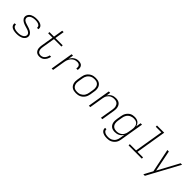

<svg xmlns="http://www.w3.org/2000/svg" viewBox="336 -2320 4128 4128"><g transform="rotate(45 2400.0 -256.0)"><path d="M246 8Q223 8 201 6Q179 4 157.5 -1Q136 -6 116.5 -15.5Q97 -25 82 -40Q67 -55 60 -76Q53 -97 57 -120V-125H99V-122Q96 -104 102.5 -88.5Q109 -73 121.5 -62.5Q134 -52 149 -46Q164 -40 181 -36.5Q198 -33 215.5 -31.5Q233 -30 250 -30Q267 -30 284.5 -31.5Q302 -33 319 -36.5Q336 -40 354 -47Q372 -54 387 -64.5Q402 -75 412.5 -91Q423 -107 426 -124Q430 -144 422 -162Q414 -180 399 -192Q384 -204 366.5 -212Q349 -220 330.5 -225.5Q312 -231 293.5 -236.5Q275 -242 256.5 -248Q238 -254 219.5 -261Q201 -268 184.5 -277.5Q168 -287 153.5 -299Q139 -311 128.5 -327Q118 -343 114 -362Q110 -381 113 -402Q117 -423 129 -443.5Q141 -464 158.5 -479Q176 -494 197.5 -503.5Q219 -513 240 -518.5Q261 -524 283 -526Q305 -528 327 -528Q349 -528 371 -526Q393 -524 414 -518.5Q435 -513 453.5 -503.5Q472 -494 486.5 -479Q501 -464 507 -443.5Q513 -423 509 -401L508 -395H466L467 -399Q469 -415 463.5 -430.5Q458 -446 446.5 -456.5Q435 -467 420 -473.5Q405 -480 389 -483.5Q373 -487 357 -488.5Q341 -490 324 -490Q307 -490 290 -488.5Q273 -487 256.5 -483Q240 -479 223.5 -472.5Q207 -466 192.5 -455Q178 -444 168 -428.5Q158 -413 155 -396Q152 -376 160 -358Q168 -340 182 -328Q196 -316 214.5 -308.5Q233 -301 251.5 -295Q270 -289 288.5 -283.5Q307 -278 325.5 -272Q344 -266 361.5 -259Q379 -252 396 -242.5Q413 -233 427.5 -221Q442 -209 452.5 -193Q463 -177 467.5 -158Q472 -139 468 -118Q465 -96 452 -75.5Q439 -55 420.5 -40Q402 -25 380 -16Q358 -7 335.5 -1.5Q313 4 290.5 6Q268 8 246 8Z M937 8Q912 8 888.5 1.5Q865 -5 847.5 -20Q830 -35 819 -56Q808 -77 803.5 -100.5Q799 -124 800.5 -149Q802 -174 806 -199L853 -482H720V-520H859L894 -735H937L902 -520H1123V-482H896L848 -193Q845 -174 843.5 -155Q842 -136 844.5 -118Q847 -100 854 -83Q861 -66 873.5 -54Q886 -42 903.5 -36Q921 -30 940 -30Q957 -30 974.5 -34.5Q992 -39 1007 -48.5Q1022 -58 1034.5 -72Q1047 -86 1055.5 -102Q1064 -118 1070 -134.5Q1076 -151 1079 -168V-170H1121V-168Q1117 -146 1109.5 -124Q1102 -102 1090 -81.5Q1078 -61 1061.5 -43.5Q1045 -26 1024.5 -14Q1004 -2 981.5 3Q959 8 937 8Z M1308 0 1394 -520H1437L1418 -408Q1431 -433 1450.5 -456.5Q1470 -480 1495 -496.5Q1520 -513 1548 -520.5Q1576 -528 1603 -528Q1624 -528 1643.5 -524.5Q1663 -521 1679.5 -512Q1696 -503 1707.5 -487.5Q1719 -472 1724.5 -453.5Q1730 -435 1729.5 -415Q1729 -395 1726 -374H1683Q1686 -397 1685 -419Q1684 -441 1672 -458Q1660 -475 1640 -482.5Q1620 -490 1597 -490Q1573 -490 1548 -484Q1523 -478 1500.5 -464Q1478 -450 1460 -430Q1442 -410 1429.5 -387Q1417 -364 1410 -340Q1403 -316 1399 -291L1351 0Z M2049 8Q2018 8 1989 2Q1960 -4 1936 -18.5Q1912 -33 1895.5 -56Q1879 -79 1871 -107Q1863 -135 1863 -165Q1863 -195 1868 -226L1885 -326Q1889 -353 1898.5 -380Q1908 -407 1924.5 -431.5Q1941 -456 1964.5 -475.5Q1988 -495 2014.5 -507Q2041 -519 2069 -523.5Q2097 -528 2124 -528Q2155 -528 2184 -522Q2213 -516 2237 -501.5Q2261 -487 2278 -464Q2295 -441 2302.5 -413Q2310 -385 2310.5 -355Q2311 -325 2305 -294L2289 -194Q2284 -167 2274.5 -140Q2265 -113 2248.5 -88.5Q2232 -64 2209 -44.5Q2186 -25 2159.5 -13Q2133 -1 2104.5 3.5Q2076 8 2049 8ZM2050 -30Q2072 -30 2095.5 -34Q2119 -38 2140.5 -48.5Q2162 -59 2181.5 -75.5Q2201 -92 2214.5 -112.5Q2228 -133 2235.5 -155.5Q2243 -178 2247 -201L2264 -301Q2268 -325 2268 -349Q2268 -373 2262.5 -395Q2257 -417 2244.5 -436Q2232 -455 2213 -467.5Q2194 -480 2171.5 -485Q2149 -490 2124 -490Q2102 -490 2078.5 -486Q2055 -482 2033 -471.5Q2011 -461 1992 -444.5Q1973 -428 1959.5 -407.5Q1946 -387 1938 -364.5Q1930 -342 1927 -319L1910 -219Q1906 -195 1905.5 -171Q1905 -147 1911 -125Q1917 -103 1929 -84Q1941 -65 1960 -52.5Q1979 -40 2002 -35Q2025 -30 2050 -30Z M2439 0 2525 -520H2568L2552 -424Q2566 -449 2586.5 -469.5Q2607 -490 2631.5 -503.5Q2656 -517 2683 -522.5Q2710 -528 2737 -528Q2766 -528 2793.5 -521.5Q2821 -515 2843 -499Q2865 -483 2878.5 -459.5Q2892 -436 2898 -408.5Q2904 -381 2903 -352Q2902 -323 2897 -294L2849 0H2806L2856 -301Q2859 -324 2860 -347.5Q2861 -371 2855.5 -393Q2850 -415 2839 -434Q2828 -453 2810 -466Q2792 -479 2770 -484.5Q2748 -490 2724 -490Q2702 -490 2680 -486Q2658 -482 2636.5 -471.5Q2615 -461 2597 -444.5Q2579 -428 2566 -408.5Q2553 -389 2546 -367Q2539 -345 2535 -323L2482 0Z M3210 223Q3187 223 3164 221Q3141 219 3119.5 213Q3098 207 3079.5 197Q3061 187 3046.5 171Q3032 155 3025.5 134Q3019 113 3022 90H3064Q3062 107 3068.5 122.5Q3075 138 3086.5 149Q3098 160 3113 167Q3128 174 3144.5 178Q3161 182 3178 183.5Q3195 185 3212 185Q3235 185 3258 180.5Q3281 176 3302 165.5Q3323 155 3341.5 138.5Q3360 122 3372.5 101.5Q3385 81 3392.5 59Q3400 37 3403 14L3422 -97Q3408 -72 3387 -51Q3366 -30 3340 -16.5Q3314 -3 3286.5 2.5Q3259 8 3232 8Q3203 8 3175.5 1.5Q3148 -5 3125.5 -21Q3103 -37 3088.5 -60Q3074 -83 3068 -110.5Q3062 -138 3062.5 -167Q3063 -196 3068 -226L3085 -326Q3089 -352 3097.5 -378Q3106 -404 3121 -428Q3136 -452 3156.5 -472Q3177 -492 3201.5 -505Q3226 -518 3253.5 -523Q3281 -528 3307 -528Q3337 -528 3365.5 -521Q3394 -514 3416 -497.5Q3438 -481 3452.5 -456.5Q3467 -432 3473 -404L3492 -520H3535L3445 21Q3441 48 3432 75Q3423 102 3406.5 126Q3390 150 3367 169.5Q3344 189 3318 201.5Q3292 214 3264.5 218.5Q3237 223 3210 223ZM3246 -30Q3268 -30 3290.5 -34Q3313 -38 3334.5 -48Q3356 -58 3375 -74.5Q3394 -91 3406.5 -110.5Q3419 -130 3427 -152.5Q3435 -175 3438 -197L3455 -297Q3459 -321 3459.5 -345Q3460 -369 3455 -391.5Q3450 -414 3438.5 -433.5Q3427 -453 3408.5 -466Q3390 -479 3367 -484.5Q3344 -490 3320 -490Q3298 -490 3274.5 -485.5Q3251 -481 3229.5 -470.5Q3208 -460 3189.5 -443.5Q3171 -427 3158 -407Q3145 -387 3137.5 -364.5Q3130 -342 3127 -319L3110 -219Q3106 -195 3105.5 -171.5Q3105 -148 3110.5 -126Q3116 -104 3128 -85Q3140 -66 3158.5 -53.5Q3177 -41 3199.5 -35.5Q3222 -30 3246 -30Z M4049 0H3647L3646 -38H3837L3946 -697H3776V-735H3995L3880 -38H4049Z M4310 215Q4324 188 4338.5 161Q4353 134 4367 107L4417 16L4306 -520H4351L4448 -37L4709 -520H4754L4356 215Z"/></g></svg>

Font: Iosevka XLt Ex Obl
Style: Regular
Weight: 200
Width: 7
Italic angle: -9°
Monospace: yes
Designer: Belleve Invis
Foundry: Belleve Invis
Version: Version 32.5.0; ttfautohint (v1.8.4)